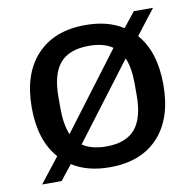

<svg xmlns="http://www.w3.org/2000/svg" viewBox="-70 -636 750 737"><g transform="rotate(-10 305.0 -267.0)"><path d="M158 -28 112 30H36L112 -67Q48 -139 48 -267Q48 -399 116 -471.5Q184 -544 305 -544Q393 -544 452 -506L498 -564H573L498 -467Q561 -395 561 -267Q561 -135 493.5 -62.5Q426 10 305 10Q217 10 158 -28ZM173 -142 397 -439Q363 -463 305 -463Q228 -463 192 -421Q156 -379 156 -290V-244Q156 -184 173 -142ZM305 -71Q381 -71 417 -113Q453 -155 453 -244V-290Q453 -351 436 -391L212 -95Q247 -71 305 -71Z"/></g></svg>

Font: Mozilla Text BETA Medium
Style: Regular
Weight: 500
Designer: Studio DRAMA
Foundry: Studio DRAMA
Version: Version 0.100